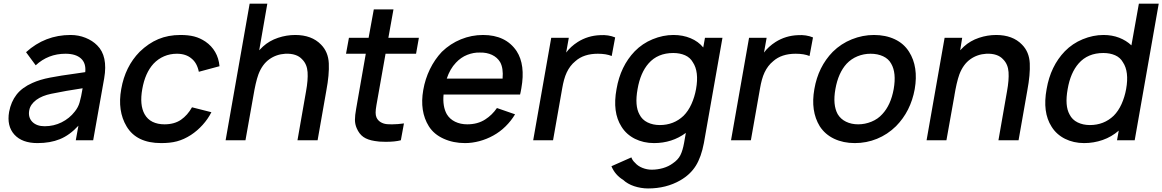

<svg xmlns="http://www.w3.org/2000/svg" viewBox="-20 -770 6381 1054"><path d="M396 0 410.5 -80Q362 -27.5 308.5 -6Q256 15.5 185.5 15.5Q101.5 15.5 59 -31Q16.5 -78 30 -156Q40.5 -211.5 70.8 -250.5Q101 -289.5 157.5 -314.5Q199.5 -333.5 255 -344Q311 -355 397 -366.5L448 -374Q453 -423.5 424.2 -449.2Q395.5 -475 339.5 -475Q244.5 -475 176 -411.5L123 -483.5Q227 -578 367.5 -578Q411 -578 449.5 -562.5Q488 -547 513.5 -521Q573 -462.5 552 -340.5L491.5 0ZM433.5 -285.5Q387 -278.5 344 -271Q301 -263.5 260.5 -255Q236.5 -250 216 -241.8Q195.5 -233.5 179.8 -222Q164 -210.5 153.8 -196Q143.5 -181.5 140.5 -164.5Q133.5 -126 157 -101.5Q181 -77 225 -77Q275 -77 318.2 -98.5Q361.5 -120 390.5 -157.5Q409.5 -181 417 -208Q425.5 -236.5 433.5 -285.5Z M1071.5 -376Q1061.5 -425 1031 -449Q1000.5 -475 951 -475Q913.5 -475 880.8 -461Q848 -447 822.5 -420Q776.5 -369.5 761 -281Q745.5 -194.5 773.5 -143.5Q789.5 -115 817.5 -101.2Q845.5 -87.5 883 -87.5Q937 -87.5 973.5 -112.5Q1009.5 -137.5 1034 -181L1140.5 -154Q1121.5 -116.5 1092 -84Q1062.5 -51.5 1028 -29Q1008.5 -16.5 989.8 -8Q971 0.5 951.5 5.8Q932 11 910.5 13.2Q889 15.5 864.5 15.5Q729.5 15.5 675 -76Q624 -161 645.5 -281Q667 -404.5 746.5 -485.5Q795 -532.5 849.2 -555.2Q903.5 -578 970.5 -578Q992.5 -578 1011 -576Q1029.5 -574 1046 -569.8Q1062.5 -565.5 1077.8 -558.5Q1093 -551.5 1108 -541.5Q1141.5 -518.5 1161.2 -484.5Q1181 -450.5 1185 -406.5Z M1771.5 -273 1723.5 0H1613L1660 -268.5Q1671.5 -331 1668.5 -374.2Q1665.5 -417.5 1639 -444Q1609 -477.5 1546.5 -475Q1497 -472 1459 -445Q1419.5 -417 1398.5 -361.5Q1394.5 -351 1390.8 -337.5Q1387 -324 1383.5 -308.8Q1380 -293.5 1377 -277.8Q1374 -262 1371.5 -247L1327.5 0H1218.5L1350.5 -750H1447.5L1403 -494L1423.5 -514.5Q1458.5 -546.5 1506.5 -562.5Q1553 -578 1600.5 -578Q1691.5 -578 1742.5 -525Q1782 -485 1785 -422.5Q1788 -360.5 1771.5 -273Z M2052.5 -227Q2052 -219.5 2046.5 -193Q2042 -167.5 2042 -152Q2042 -136.5 2046.5 -126Q2053.5 -109.5 2068.8 -100Q2084 -90.5 2103.5 -88.5Q2108.5 -88 2115.8 -87.8Q2123 -87.5 2133 -87.5Q2148 -87.5 2164 -88.8Q2180 -90 2197.5 -92.5L2180.5 0Q2149 8.5 2097.5 8.5Q2058.5 8.5 2037 4Q1998 -2 1974.8 -18.2Q1951.5 -34.5 1938 -66.5Q1928.5 -88.5 1928.5 -112.5Q1928.5 -136.5 1935 -172L1943.5 -221L1988 -475H1879.5L1895.5 -562.5H2003.5L2032 -718.5H2140L2112 -562.5H2279.5L2264 -475H2096.5Z M2432.5 -143.5Q2448.5 -116.5 2478 -102Q2507.5 -87.5 2545 -87.5Q2602.5 -87.5 2644 -114.5Q2681.5 -138.5 2708 -177L2807.5 -142.5Q2786 -106.5 2755.2 -76.2Q2724.5 -46 2688 -26Q2652 -6 2611.8 4.8Q2571.5 15.5 2532.5 15.5Q2468.5 15.5 2415.5 -8.5Q2362 -32.5 2334 -77Q2283 -159 2303.5 -276Q2314 -336.5 2340 -390Q2366 -443.5 2405.5 -485.5Q2452 -530.5 2510.2 -554.2Q2568.5 -578 2631.5 -578Q2756.5 -578 2816 -489.5Q2865 -414 2842 -285.5Q2840 -274 2838.2 -265.2Q2836.5 -256.5 2835 -251H2415Q2409 -186 2432.5 -143.5ZM2483 -426Q2450 -391.5 2432.5 -338.5H2739Q2744 -396 2725.5 -429Q2710 -455 2680.8 -468.8Q2651.5 -482.5 2614 -481.5Q2579.5 -482.5 2544.8 -468.8Q2510 -455 2483 -426Z M3357 -564.5 3338 -462.5Q3308 -475 3262 -475Q3184.5 -475 3139 -434.5Q3123 -421.5 3111.5 -406.2Q3100 -391 3091.2 -372.5Q3082.5 -354 3076.5 -332Q3070.5 -310 3066 -283.5L3016 0H2907L3006 -562.5H3102.5L3088 -481.5Q3112.5 -514.5 3151.5 -539.5Q3207 -574.5 3274.5 -577Q3319.5 -580 3357 -564.5Z M3946 -562.5 3844 15.5Q3829.5 92 3800 139.5Q3770 188 3714.5 220Q3637 264.5 3537.5 264.5Q3518 264.5 3498.5 261.2Q3479 258 3461 252Q3443 246 3427.8 237.2Q3412.5 228.5 3401 217.5Q3356.5 190.5 3336.5 142.5L3446 94Q3451.5 110.5 3466.5 124Q3481.5 141.5 3506.5 151.5Q3531.5 161.5 3557.5 161.5Q3589 161.5 3619.5 152.8Q3650 144 3673 127Q3702 107.5 3715 82Q3728 56 3735.5 13.5L3745 -40.5Q3669.5 15.5 3570 15.5Q3541.5 15.5 3515 9.5Q3488.5 3.5 3465.5 -8Q3442.5 -19.5 3423.8 -36.2Q3405 -53 3391.5 -75Q3341 -154 3364.5 -281Q3386 -407 3464.5 -488.5Q3506.5 -531.5 3562.5 -554.5Q3619.5 -578 3677 -578Q3728.5 -578 3771 -560.2Q3813.5 -542.5 3840.5 -509.5L3850 -562.5ZM3732.5 -134.5Q3758.5 -160.5 3775.8 -198.8Q3793 -237 3801 -281Q3818 -376.5 3783.5 -428Q3769 -454 3740.8 -466.5Q3712.5 -479 3676 -479Q3590.5 -479 3540.5 -422Q3495.5 -371 3480 -281Q3463.5 -189.5 3490.5 -141.5Q3505 -112.5 3534.8 -98Q3564.5 -83.5 3602 -83.5Q3679 -83.5 3732.5 -134.5Z M4443 -564.5 4424 -462.5Q4394 -475 4348 -475Q4270.5 -475 4225 -434.5Q4209 -421.5 4197.5 -406.2Q4186 -391 4177.2 -372.5Q4168.5 -354 4162.5 -332Q4156.5 -310 4152 -283.5L4102 0H3993L4092 -562.5H4188.5L4174 -481.5Q4198.5 -514.5 4237.5 -539.5Q4293 -574.5 4360.5 -577Q4405.5 -580 4443 -564.5Z M4480 -77Q4429 -160.5 4450.5 -281Q4471.5 -403.5 4551.5 -485.5Q4597 -530.5 4656.2 -554.2Q4715.5 -578 4777.5 -578Q4842 -578 4892 -554.5Q4942 -531 4970.5 -485.5Q5022.5 -403.5 5001.5 -281Q4979.5 -159 4898.5 -77Q4852 -31.5 4794.2 -8Q4736.5 15.5 4672.5 15.5Q4609.5 15.5 4559.2 -8.2Q4509 -32 4480 -77ZM4872.5 -420Q4858 -447 4828 -461Q4798 -475 4759 -475Q4721.5 -475 4687.2 -461Q4653 -447 4627.5 -420Q4581.5 -369.5 4566 -281Q4550.5 -194.5 4578.5 -143.5Q4594.5 -116.5 4624 -102Q4653.5 -87.5 4691 -87.5Q4728.5 -87.5 4764 -102Q4799.5 -116.5 4823.5 -143.5Q4870 -193 4886 -281Q4901.5 -370 4872.5 -420Z M5619.5 -273 5571.5 0H5461L5508 -268.5Q5519.5 -331 5516.5 -374.2Q5513.5 -417.5 5487 -444Q5457 -477.5 5394.5 -475Q5345 -472 5307 -445Q5267.5 -417 5246.5 -361.5Q5242.5 -351 5238.8 -337.5Q5235 -324 5231.5 -308.8Q5228 -293.5 5225 -277.8Q5222 -262 5219.5 -247V-246L5175.5 0H5066.5L5165.5 -562.5H5262L5251 -494L5271.5 -514.5Q5306.5 -546.5 5354.5 -562.5Q5401 -578 5448.5 -578Q5539.5 -578 5590.5 -525Q5630 -485 5633 -422.5Q5636 -360.5 5619.5 -273Z M6341 -750 6209 0H6112L6121.5 -53Q6082 -18.5 6033 -1.5Q5984 15.5 5931 15.5Q5902.5 15.5 5876 9.5Q5849.5 3.5 5826.5 -8Q5803.5 -19.5 5784.8 -36.2Q5766 -53 5752.5 -75Q5702 -154 5725.5 -281Q5747 -407 5825.5 -488.5Q5867.5 -531.5 5923.5 -554.5Q5980.5 -578 6038 -578Q6084.5 -578 6123.5 -563Q6162.5 -548 6191 -521L6232 -750ZM6162 -281Q6179 -376.5 6144.5 -428Q6130 -454 6101.8 -466.5Q6073.5 -479 6037 -479Q5951.5 -479 5901.5 -422Q5856.5 -371 5841 -281Q5824.5 -189.5 5851.5 -141.5Q5866 -112.5 5895.8 -98Q5925.5 -83.5 5963 -83.5Q6040 -83.5 6093.5 -134.5Q6119.5 -160.5 6136.8 -198.8Q6154 -237 6162 -281Z"/></svg>

Font: Russisch Sans SemiBold
Style: Italic
Weight: 600
Width: 4
Italic angle: -10°
Designer: Michael Sharanda (font) & Cristiano Sobral (main changes)
Foundry: Michael Sharanda
Version: Version 2.00;September 8, 2020;FontCreator 13.0.0.2681 64-bi